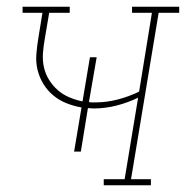

<svg xmlns="http://www.w3.org/2000/svg" viewBox="-20 -550 552 570"><path d="M288 0V-18H350L390 -260Q359 -245 325.5 -236.5Q292 -228 258 -228Q254 -228 250 -228.5Q246 -229 241 -229L220 -100H200L222 -231Q199 -235 177.5 -243.5Q156 -252 138.5 -266.5Q121 -281 109 -300.5Q97 -320 91.5 -342.5Q86 -365 88 -389.5Q90 -414 94 -438L106 -512H47V-530H187V-512H126L113 -435Q109 -413 107.5 -391.5Q106 -370 110.5 -350Q115 -330 126 -312.5Q137 -295 152 -282Q167 -269 186 -261Q205 -253 225 -249L247 -380H267L244 -247Q249 -246 254 -246Q259 -246 264 -246Q296 -246 329 -254.5Q362 -263 393 -278L431 -512H372V-530H512V-512H451L369 -18H428V0Z"/></svg>

Font: Iosevka Slab Thin Oblique
Style: Regular
Weight: 100
Italic angle: -9°
Monospace: yes
Designer: Belleve Invis
Foundry: Belleve Invis
Version: Version 11.1.0; ttfautohint (v1.8.3)